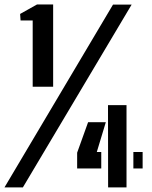

<svg xmlns="http://www.w3.org/2000/svg" viewBox="-74 -820 664 840"><path d="M69 -440.5V-730.5H16L14 -759L88 -800.5H158.5V-440.5ZM-54.5 0 420.5 -800H502L26 0ZM263.5 -83V-152L311.5 -285.5H389L349.5 -155H369V-83ZM399 0 398.5 -360H479.5V0ZM509.5 -83V-155H550V-83Z"/></svg>

Font: Big Shoulders Stencil Text Thin
Style: Bold
Weight: 700
Version: Version 2.001